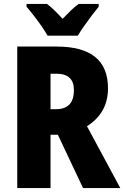

<svg xmlns="http://www.w3.org/2000/svg" viewBox="-20 -949 627 969"><path d="M266 -714Q525 -714 525 -504Q525 -439 497.5 -391.5Q470 -344 419 -312L587 0H399L272 -269H235V0H67V-714ZM264 -577H235V-398H264Q307 -398 330 -421.5Q353 -445 353 -495Q353 -577 264 -577ZM220 -769Q209 -789 190 -816.5Q171 -844 150 -871Q129 -898 114 -915V-929H217Q236 -915 255 -896.5Q274 -878 296 -854Q319 -878 338 -896.5Q357 -915 377 -929H478V-915Q463 -897 443 -870.5Q423 -844 404 -817Q385 -790 373 -769Z"/></svg>

Font: Noto Sans Bengali Condensed ExtraBold
Style: Regular
Weight: 800
Width: 3
Designer: Joana Ranito - Universal Thirst; Jelle Bosma - Monotype Design Team
Foundry: Universal Thirst ehf.
Version: Version 3.000; ttfautohint (v1.8.4.7-5d5b)